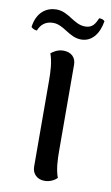

<svg xmlns="http://www.w3.org/2000/svg" viewBox="-109 -726 451 781"><g transform="rotate(10 116.0 -335.5)"><path d="M260 -670C254 -676 247 -678 237 -678C227 -655 217 -635 186 -635C138 -635 112 -683 60 -683C21 -683 -20 -659 -28 -595C-22 -589 -11 -584 -4 -585C5 -609 24 -627 56 -627C101 -627 129 -580 179 -580C224 -580 252 -618 260 -670ZM170 -120 169 -474C169 -505 148 -523 117 -523C92 -523 75 -510 66 -503C78 -471 80 -430 80 -391L81 -38C81 -7 103 12 132 12C158 12 176 -1 184 -9C172 -41 170 -81 170 -120Z"/></g></svg>

Font: Arima Koshi Medium
Style: Regular
Weight: 500
Designer: Joana Correia and Natanael Gama
Foundry: NDISCOVER
Version: Version 1.019;PS 001.019;hotconv 1.0.88;makeotf.lib2.5.64775